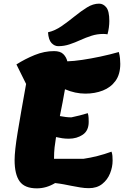

<svg xmlns="http://www.w3.org/2000/svg" viewBox="-20 -1006 679 1052"><path d="M182 26Q115 26 87.5 -12.5Q60 -51 60 -129Q60 -179 76.5 -279.5Q93 -380 123 -546L70 -653Q117 -683 170 -704.5Q223 -726 276 -726Q310 -726 326.5 -710Q343 -694 349 -670Q384 -671 431 -678Q478 -685 530 -696Q582 -707 631 -721Q636 -702 637.5 -686Q639 -670 639 -656Q639 -599 613 -563Q587 -527 543.5 -510Q500 -493 448 -493Q392 -493 336 -517Q330 -483 323 -445.5Q316 -408 308 -370Q324 -367 339.5 -365Q355 -363 371 -363Q391 -367 416.5 -373.5Q442 -380 461 -386Q465 -373 465.5 -359.5Q466 -346 466 -338Q466 -290 433.5 -268Q401 -246 357 -246Q338 -246 321 -248.5Q304 -251 287 -255Q282 -225 279 -198Q276 -171 276 -136H438Q514 -147 591 -175Q595 -164 596 -152Q597 -140 597 -126Q597 -91 583 -56Q569 -21 540 2Q511 25 467 25Q444 25 420 21Q396 17 370 12Q351 8 329.5 4Q308 0 282 -3Q234 26 182 26ZM299 -753Q279 -753 262.5 -770Q246 -787 243 -829Q282 -838 318.5 -863.5Q355 -889 389.5 -917Q424 -945 457 -965.5Q490 -986 523 -986Q546 -986 562.5 -965.5Q579 -945 579 -891Q579 -874 576.5 -855Q574 -836 569 -818Q564 -819 557.5 -819.5Q551 -820 546 -820Q512 -820 481 -810Q450 -800 420.5 -786.5Q391 -773 361 -763Q331 -753 299 -753Z"/></svg>

Font: Lemon
Style: Regular
Weight: 400
Designer: Eduardo Rodriguez Tunni
Foundry: Eduardo Rodriguez Tunni
Version: Version 1.003; ttfautohint (v1.8.4.7-5d5b);gftools[0.9.24]